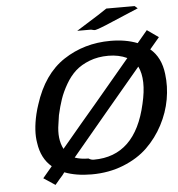

<svg xmlns="http://www.w3.org/2000/svg" viewBox="-62 -955 998 1074"><g transform="rotate(-5 437.5 -418.0)"><path d="M402 -787 525 -864 575 -897H596H664H734L750 -883L608 -823Q560 -802 535 -793Q510 -784 503.5 -783Q497 -782 489.5 -784.5Q482 -787 475 -787ZM134 -343Q141 -372 149 -395Q202 -562 318 -638.5Q434 -715 582 -715Q667 -715 733 -689L790 -757L854 -712L800 -648Q860 -598 871 -504Q880 -434 867 -361Q854 -288 818 -219.5Q782 -151 727.5 -98Q673 -45 591.5 -12.5Q510 20 413 20Q326 20 261 -5Q251 10 233 29L206 61L141 18L194 -45Q136 -94 124 -182Q112 -249 134 -343ZM259 -326Q256 -310 252 -278Q238 -194 268 -136Q396 -289 468 -373L668 -611Q621 -633 563 -633Q504 -633 456.5 -614.5Q409 -596 377.5 -567.5Q346 -539 321.5 -496.5Q297 -454 283.5 -414.5Q270 -375 259 -326ZM326 -82Q359 -70 403 -70Q416 -61 432 -61Q666 -61 730 -348Q762 -482 725 -558Q663 -483 525 -320Z"/></g></svg>

Font: Coval
Style: ExtraBold Italic
Weight: 800
Foundry: Context Ltd
Version: Version 001.000